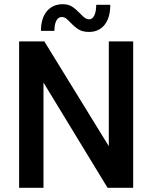

<svg xmlns="http://www.w3.org/2000/svg" viewBox="-20 -894 725 914"><path d="M71 -697H191L498 -198V-697H614V0H492L187 -501V0H71ZM316 -786Q303 -800 294 -806.5Q285 -813 273 -813Q258 -813 248.5 -796Q239 -779 239 -747H175Q175 -807 203 -840.5Q231 -874 279 -874Q305 -874 323 -862.5Q341 -851 361 -830Q374 -816 384 -809Q394 -802 405 -802Q420 -802 429 -820.5Q438 -839 438 -871H505Q505 -810 478 -776Q451 -742 404 -742Q374 -742 355 -753.5Q336 -765 316 -786Z"/></svg>

Font: Hanken Grotesk SemiBold
Style: Regular
Weight: 600
Designer: Alfredo Marco Pradil
Foundry: Hanken Design Co.
Version: Version 3.014